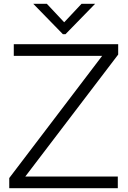

<svg xmlns="http://www.w3.org/2000/svg" viewBox="-20 -997 678 1017"><path d="M604 0H29V-54L521 -701H53V-763H606V-708L114 -62H604ZM327 -816H313L156 -977H228L320 -879L412 -977H484Z"/></svg>

Font: Open Sauce One Light
Style: Regular
Weight: 300
Designer: Alfredo Marco Pradil
Foundry: Creative Sauce Fz LLC
Version: Version 1.477